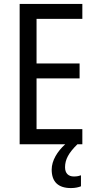

<svg xmlns="http://www.w3.org/2000/svg" viewBox="-20 -734 488 977"><path d="M311 117C311 78 329 44 374 0H399V-77H166V-335H385V-411H166V-638H399V-714H80V0H312C272 36 243 83 243 129C243 190 275 223 341 223C363 223 379 219 392 214V158C384 161 373 164 356 164C328 164 311 148 311 117Z"/></svg>

Font: Noto Sans Sinhala UI Condensed
Style: Regular
Weight: 400
Width: 3
Designer: Jelle Bosma - Monotype Design Team
Foundry: Monotype Imaging Inc.
Version: Version 2.006